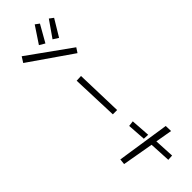

<svg xmlns="http://www.w3.org/2000/svg" viewBox="124 -1724 2751 2751"><g transform="rotate(45 1500.0 -348.5)"><path d="M283 -716 537 -563 485 -482 237 -655ZM806 -642 878 -595 428 55 344 2ZM198 -514 455 -368 406 -285 153 -453Z M1145 -399 1856 -420V-333L1149 -307Z M2510 -751 2615 -754 2571 -500 2874 -516 2879 -434 2557 -417 2474 57 2389 48ZM2129 -464 2421 -484 2417 -400 2139 -381Z"/></g></svg>

Font: Stick
Style: Regular
Weight: 400
Designer: Fontworks Inc.
Foundry: Fontworks Inc.
Version: Version 1.100